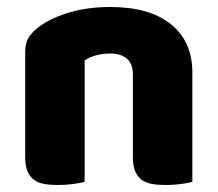

<svg xmlns="http://www.w3.org/2000/svg" viewBox="-20 -521 623 549"><path d="M360 -308Q360 -339 342.5 -353.5Q325 -368 295 -368Q275 -368 255.5 -363Q236 -358 222 -348V-1Q212 2 190.5 5Q169 8 146 8Q124 8 106.5 5Q89 2 77 -7Q65 -16 58.5 -31.5Q52 -47 52 -72V-372Q52 -399 63.5 -416Q75 -433 95 -447Q129 -471 180.5 -486Q232 -501 295 -501Q408 -501 469 -451.5Q530 -402 530 -314V-1Q520 2 498.5 5Q477 8 454 8Q432 8 414.5 5Q397 2 385 -7Q373 -16 366.5 -31.5Q360 -47 360 -72Z"/></svg>

Font: Baloo
Style: Regular
Weight: 400
Designer: Sarang Kulkarni and Ek Type
Foundry: Ek Type
Version: Version 1.100;PS 1.000;hotconv 1.0.88;makeotf.lib2.5.647800;